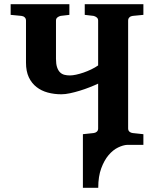

<svg xmlns="http://www.w3.org/2000/svg" viewBox="-20 -691 735 916"><path d="M587.4 0Q567.4 1 543.2 12.7Q519 24.4 498 49.1Q477.1 73.7 462.9 112.3Q448.7 150.9 448.7 205.1H375.5V-50.8L426.3 -56.2Q435.5 -57.1 441.9 -62.7Q448.2 -68.4 448.2 -78.1V-292Q430.7 -283.7 407.7 -274.7Q384.8 -265.6 360.8 -258.3Q336.9 -251 314 -246.1Q291 -241.2 272.9 -241.2Q238.3 -241.2 207.8 -249.5Q177.2 -257.8 154.1 -275.9Q130.9 -293.9 117.4 -322.5Q104 -351.1 104 -392.1V-592.8Q104 -602.5 97.7 -608.4Q91.3 -614.3 82 -615.2L30.8 -620.1V-670.9H311V-620.1L269 -615.2Q260.7 -613.3 253.9 -607.9Q247.1 -602.5 247.1 -592.8V-410.2Q247.1 -385.7 252.2 -370.4Q257.3 -355 266.1 -346.2Q274.9 -337.4 287.1 -334.2Q299.3 -331.1 313.5 -331.1Q325.7 -331.1 342.8 -334.7Q359.9 -338.4 378.4 -344.7Q397 -351.1 415.3 -359.9Q433.6 -368.7 448.2 -378.9V-592.8Q448.2 -602.5 441.4 -607.9Q434.6 -613.3 426.3 -615.2L384.3 -620.1V-670.9H664.1V-620.1L613.3 -615.2Q604 -614.3 597.7 -608.4Q591.3 -602.5 591.3 -592.8V-78.1Q591.3 -68.4 597.7 -62.7Q604 -57.1 613.3 -56.2L664.1 -50.8V0Z"/></svg>

Font: Charis SIL CyrE
Style: Bold
Weight: 700
Foundry: SIL International
Version: Version 5.000